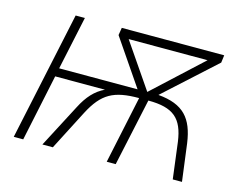

<svg xmlns="http://www.w3.org/2000/svg" viewBox="-80 -647 944 764"><g transform="rotate(15 392.5 -265.0)"><path d="M31 0H70L128 -275H333C295 -257 267 -227 242 -178L149 0H192L277 -165C323 -253 369 -278 473 -278L414 0H451L511 -278C615 -278 654 -243 667 -150L686 0H724L704 -154C690 -253 649 -301 544 -310L752 -499L756 -530H334L329 -499L458 -310H135L182 -530H144ZM498 -310 372 -494H697Z"/></g></svg>

Font: Noto Sans ExtraLight
Style: Italic
Weight: 200
Italic angle: -12°
Designer: Monotype Design Team
Foundry: Monotype Imaging Inc.
Version: Version 2.013